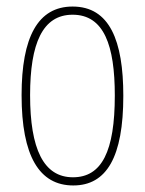

<svg xmlns="http://www.w3.org/2000/svg" viewBox="-20 -557 443 587"><path d="M357 -264C357 -433 315 -537 202 -537C96 -537 46 -444 46 -266C46 -80 100 10 204 10C306 10 357 -77 357 -264ZM72 -266C72 -424 110 -512 202 -512C298 -512 331 -418 331 -265C331 -94 291 -15 203 -15C113 -15 72 -102 72 -266Z"/></svg>

Font: Noto Sans Devanagari UI ExtraCondensed Thin
Style: Regular
Weight: 100
Width: 2
Designer: Jelle Bosma - Monotype Design Team
Foundry: Monotype Imaging Inc.
Version: Version 2.004